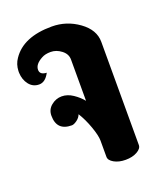

<svg xmlns="http://www.w3.org/2000/svg" viewBox="-98 -546 516 612"><g transform="rotate(-20 160.0 -240.0)"><path d="M101 -162Q50 -162 50 -213Q50 -234 66 -247Q82 -260 101.5 -260Q121 -260 139.5 -247.5Q158 -235 170 -220V-360Q170 -379 153 -392Q136 -405 117 -405Q98 -405 86 -398Q60 -384 60 -365Q60 -348 83 -347Q69 -320 48 -320Q27 -320 14 -336.5Q1 -353 0 -377V-383Q1 -406 13 -423Q51 -480 148 -480Q198 -480 239 -450.5Q280 -421 280 -380V-30Q280 -18 264 -9Q248 0 225 0Q202 0 186 -9Q170 -18 170 -30V-85Q170 -102 159 -133Q148 -164 133 -188Q129 -177 118.5 -169.5Q108 -162 101 -162Z"/></g></svg>

Font: SOV_ThonBuri
Style: Book
Weight: 400
Version: Version 1.00